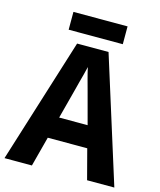

<svg xmlns="http://www.w3.org/2000/svg" viewBox="-128 -1064 884 1062"><g transform="rotate(15 314.5 -533.0)"><path d="M473 -93 428 -264H202L157 -93H0L224 -809H404L629 -93ZM349 -567Q341 -596 331 -633Q321 -670 315 -699Q311 -681 304 -654.5Q297 -628 290.5 -604Q284 -580 281 -567L234 -388H397ZM469 -973V-871H159V-973Z"/></g></svg>

Font: Noto Sans Telugu UI SemiCondensed
Style: Bold
Weight: 700
Width: 4
Designer: Jelle Bosma - Monotype Design Team
Foundry: Monotype Imaging Inc.
Version: Version 2.005; ttfautohint (v1.8.4.7-5d5b)